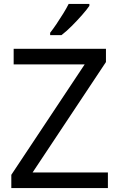

<svg xmlns="http://www.w3.org/2000/svg" viewBox="-20 -964 612 984"><path d="M533 0H38V-68L414 -634H50V-714H523V-646L147 -80H533ZM438 -934Q426 -916 401 -887.5Q376 -859 347.5 -830.5Q319 -802 295 -784H237V-796Q252 -815 269.5 -841Q287 -867 304 -894.5Q321 -922 332 -944H438Z"/></svg>

Font: Noto Sans Gunjala Gondi Semibold
Style: Regular
Weight: 600
Designer: Ek Type
Foundry: Ek Type
Version: Version 1.004; ttfautohint (v1.8.4.7-5d5b)